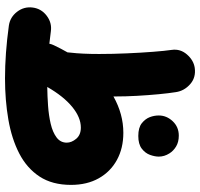

<svg xmlns="http://www.w3.org/2000/svg" viewBox="-36 -679 791 759"><g transform="rotate(90 359.5 -299.5)"><path d="M9.8 -33.2Q14.2 -67.4 42.2 -88.6Q70.3 -109.9 104 -105Q129.4 -101.6 152.8 -99.1Q154.8 -108.9 159.2 -117.7Q172.4 -145.5 187 -170.9Q187.5 -176.8 188 -182.1Q190.9 -206.5 192.1 -234.4Q193.4 -262.2 193.4 -295.9Q193.4 -349.6 190.9 -405.5Q188.5 -461.4 184.8 -508.5Q181.2 -555.7 177.2 -583Q172.4 -616.7 195.3 -643.1Q218.3 -669.4 248 -673.8Q286.1 -679.2 312.7 -655.8Q339.4 -632.3 344.2 -599.1Q348.6 -571.8 352.5 -530.8Q356.4 -489.7 358.9 -444.8Q361.3 -399.9 361.3 -361.3Q361.3 -356.9 361.3 -352.5Q431.2 -391.6 504.9 -391.6Q565.9 -391.6 612.3 -366.2Q658.7 -340.8 684.8 -294.4Q710.9 -248 710.9 -184.6Q710.9 -110.8 678 -60.5Q645 -10.3 586.9 19.8Q528.8 49.8 452.4 63Q376 76.2 289.6 76.2Q191.9 76.2 81.5 61Q47.9 56.2 26.6 28.6Q5.4 1 9.8 -33.2ZM484.4 -223.6Q444.3 -223.6 402.6 -189.5Q360.8 -155.3 323.7 -90.8Q359.9 -91.3 398.2 -94Q436.5 -96.7 469.7 -104.5Q502.9 -112.3 523.4 -127.7Q543.9 -143.1 543.9 -168Q543.9 -187 528.6 -205.3Q513.2 -223.6 484.4 -223.6ZM436.5 -531.7Q436.5 -562.5 459.2 -586.7Q481.9 -610.8 516.1 -610.8Q541.5 -610.8 559.1 -600.1Q576.7 -589.4 586.4 -573.7Q599.1 -553.7 599.1 -531.7Q599.1 -516.1 592.3 -497.1Q585.4 -478 567.6 -464.4Q549.8 -450.7 517.6 -450.7Q484.4 -450.7 467 -464.6Q449.7 -478.5 442.9 -496.6Q436.5 -513.7 436.5 -531.7Z"/></g></svg>

Font: Mikhak-DS1-FD Black
Style: Regular
Weight: 900
Designer: Amin Abedi
Version: Version 3.2